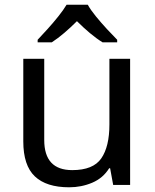

<svg xmlns="http://www.w3.org/2000/svg" viewBox="-20 -786 658 816"><path d="M533 -536V0H461L448 -71H444Q418 -29 372 -9.5Q326 10 274 10Q177 10 128 -36.5Q79 -83 79 -185V-536H168V-191Q168 -63 287 -63Q376 -63 410.5 -113Q445 -163 445 -257V-536ZM353 -766Q365 -744 387.5 -716.5Q410 -689 434.5 -662.5Q459 -636 478 -617V-606H416Q390 -622 362 -645.5Q334 -669 307 -696Q280 -669 253 -646Q226 -623 200 -606H140V-617Q159 -637 182.5 -663Q206 -689 228 -716.5Q250 -744 263 -766Z"/></svg>

Font: Noto Sans Linear A
Style: Regular
Weight: 400
Designer: Monotype Design Team
Foundry: Monotype Imaging Inc.
Version: Version 2.002; ttfautohint (v1.8.4.7-5d5b)